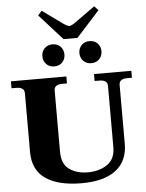

<svg xmlns="http://www.w3.org/2000/svg" viewBox="-70 -1201 962 1266"><g transform="rotate(-5 410.5 -568.0)"><path d="M229 -1117 254 -1146 387 -1050Q416 -1030 428 -1030Q442 -1030 469 -1050L602 -1145L628 -1117L474 -947H382ZM233 -846Q233 -877 253 -898Q273 -919 306 -919Q339 -919 359 -898Q379 -877 379 -846Q379 -815 359 -794Q339 -773 306 -773Q273 -773 253 -794Q233 -815 233 -846ZM478 -846Q478 -877 498 -898Q518 -919 551 -919Q584 -919 604 -898Q624 -877 624 -846Q624 -815 604 -794Q584 -773 551 -773Q518 -773 498 -794Q478 -815 478 -846ZM97 -224V-614Q97 -654 43 -654H12V-700H379V-654H348Q294 -654 294 -614V-209Q294 -128 343 -93Q392 -58 466 -58Q541 -58 594 -94Q647 -130 647 -209V-614Q647 -654 593 -654H562V-700H809V-654H778Q724 -654 724 -614V-224Q724 -111 646 -50.5Q568 10 420 10Q264 10 180.5 -48Q97 -106 97 -224Z"/></g></svg>

Font: Taviraj ExtraBold
Style: Regular
Weight: 800
Designer: Katatrad Team
Foundry: CadsonDemak
Version: Version 1.001